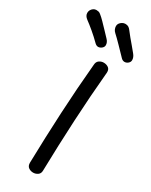

<svg xmlns="http://www.w3.org/2000/svg" viewBox="-330 -1086 906 1154"><g transform="rotate(30 123.0 -509.0)"><path d="M125 -727Q126 -748 140 -758Q154 -768 171 -768Q190 -768 204 -758Q218 -748 217 -726Q201 -551 192 -375.5Q183 -200 179 -24Q179 -3 164.5 7Q150 17 133 17Q115 17 101 7Q87 -3 87 -25Q91 -200 100 -376Q109 -552 125 -727ZM276 -834Q270 -834 264 -836.5Q258 -839 253 -844Q225 -873 194 -905Q163 -937 142 -956Q132 -965 128 -975.5Q124 -986 124 -996Q124 -1006 130 -1014.5Q136 -1023 146 -1029Q156 -1035 167 -1035Q181 -1035 189.5 -1029.5Q198 -1024 203 -1017Q219 -996 234 -978Q249 -960 264 -942.5Q279 -925 295 -905Q311 -886 311 -866Q311 -853 300 -843.5Q289 -834 276 -834ZM93 -833Q87 -833 81 -836Q75 -839 70 -844Q41 -873 10 -899Q-21 -925 -43 -941Q-65 -957 -65 -978Q-65 -989 -60 -998Q-55 -1007 -46 -1013.5Q-37 -1020 -26 -1020Q-19 -1020 -11 -1018.5Q-3 -1017 6 -1009Q20 -998 38 -979.5Q56 -961 75 -941Q94 -921 112 -902Q129 -885 129 -865Q129 -852 117.5 -842.5Q106 -833 93 -833Z"/></g></svg>

Font: Playpen Sans
Style: Regular
Weight: 400
Designer: Laura Meseguer, Veronika Burian, José Scaglione, Kostas Bartsokas, Vera Evstafieva, Tom Grace, Yorlmar Campos
Foundry: TypeTogether
Version: Version 2.000